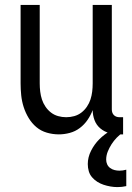

<svg xmlns="http://www.w3.org/2000/svg" viewBox="-20 -540 540 783"><path d="M220 8Q195 8 171 1Q147 -6 128.5 -21.5Q110 -37 97 -58.5Q84 -80 76.5 -103.5Q69 -127 66.5 -151.5Q64 -176 64 -200V-520H142V-200Q142 -183 144 -166.5Q146 -150 151 -134.5Q156 -119 165.5 -105Q175 -91 188 -81Q201 -71 217 -66.5Q233 -62 250 -62Q267 -62 283 -66.5Q299 -71 312 -81Q325 -91 334.5 -105Q344 -119 349 -134.5Q354 -150 356 -166.5Q358 -183 358 -200V-520H436V-93Q436 -87 438 -81Q440 -75 444.5 -70.5Q449 -66 455 -64Q461 -62 467 -62H482V8H467Q446 8 425.5 2.5Q405 -3 389 -16.5Q373 -30 365.5 -50Q358 -70 358 -91Q350 -70 337 -51Q324 -32 305.5 -18Q287 -4 264.5 2Q242 8 220 8ZM459 223Q445 223 430.5 220.5Q416 218 402.5 213.5Q389 209 377 201.5Q365 194 355.5 183Q346 172 342 158Q338 144 338 129Q338 101 351.5 74.5Q365 48 385 28Q405 8 430 -6.5Q455 -21 482 -30V0Q468 9 456 21.5Q444 34 435 48Q426 62 419.5 78Q413 94 413 111Q413 121 417 130Q421 139 429 145Q437 151 447 153.5Q457 156 467 156Q474 156 481 155Q488 154 495 152V219Q486 221 477 222Q468 223 459 223Z"/></svg>

Font: Iosevka Algr
Style: Regular
Weight: 400
Monospace: yes
Designer: Belleve Invis
Foundry: Belleve Invis
Version: Version 26.0.2; ttfautohint (v1.8.3)